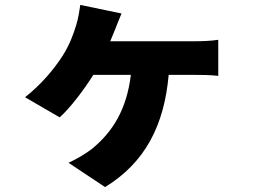

<svg xmlns="http://www.w3.org/2000/svg" viewBox="-20 -655 1040 782"><path d="M429 -487C437 -506 444 -523 450 -538C457 -557 465 -576 475 -600L307 -635C304 -613 299 -581 291 -555C279 -514 262 -470 234 -426C198 -371 147 -310 82 -259L223 -177C264 -213 322 -289 360 -350H513C496 -210 440 -119 355 -49C328 -28 290 -6 259 8L408 107C573 6 649 -147 667 -350H775C795 -350 836 -350 869 -346V-493C841 -488 797 -487 775 -487Z"/></svg>

Font: Noto Sans CJK KR Black
Style: Regular
Weight: 900
Designer: Ryoko NISHIZUKA (kana & ideographs); Paul D. Hunt (Latin, Greek & Cyrillic); Wenlong ZHANG (bopomofo); Sandoll Communica
Foundry: Adobe Systems Incorporated
Version: Version 1.004;PS 1.004;hotconv 1.0.82;makeotf.lib2.5.63406